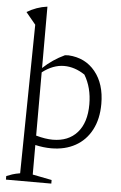

<svg xmlns="http://www.w3.org/2000/svg" viewBox="-61 -780 642 1016"><g transform="rotate(5 259.5 -271.5)"><path d="M10 194V175Q24 169 41 163.5Q58 158 82 154L93 -636L41 -699Q66 -714 92.5 -723.5Q119 -733 149 -737V-411Q200 -459 264 -489Q274 -490 283 -490Q372 -485 425 -420Q478 -355 478 -249Q478 -169 447.5 -111Q417 -53 362 -22.5Q307 8 234 8Q193 8 149 -2V155L251 175V194ZM265 -432Q206 -432 149 -388V-52Q199 -38 238 -38Q321 -38 368 -91Q415 -144 415 -241Q415 -330 375 -396Q321 -432 265 -432Z"/></g></svg>

Font: Piazzolla Light
Style: Regular
Weight: 300
Designer: Juan Pablo del Peral
Foundry: Huerta Tipografica
Version: Version 1.330